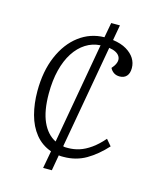

<svg xmlns="http://www.w3.org/2000/svg" viewBox="-102 -712 663 808"><g transform="rotate(15 229.0 -308.5)"><path d="M163 23 177 -53Q135 -68 108 -101.5Q81 -135 68.5 -182Q56 -229 56 -283Q56 -370 84 -435.5Q112 -501 160.5 -537.5Q209 -574 270 -575L282 -640H320L308 -573Q344 -568 367.5 -554Q391 -540 403 -521Q415 -502 415 -479Q415 -456 404 -444Q393 -432 374 -432Q359 -432 348.5 -439Q338 -446 332 -458L342 -471Q358 -496 346.5 -514Q335 -532 301 -537L221 -87Q226 -85 232 -85Q238 -85 243 -85Q267 -85 291 -92.5Q315 -100 340.5 -118Q366 -136 391 -165L414 -138Q395 -117 374 -99.5Q353 -82 331.5 -69.5Q310 -57 285.5 -50.5Q261 -44 234 -44Q228 -44 223 -44Q218 -44 213 -45L201 23ZM185 -98 263 -538Q228 -536 199 -517.5Q170 -499 149 -466.5Q128 -434 116.5 -388.5Q105 -343 105 -286Q105 -210 126 -163.5Q147 -117 185 -98Z"/></g></svg>

Font: Literata 18pt ExtraLight
Style: Italic
Weight: 250
Italic angle: -2°
Designer: Latin by Veronika Burian and Jose Scaglione. Greek by Irene Vlachou. Cyrillic by Vera Evstafieva
Foundry: TypeTogether
Version: Version 3.103;gftools[0.9.29]